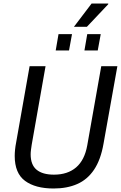

<svg xmlns="http://www.w3.org/2000/svg" viewBox="-20 -1064 690 1096"><path d="M286 12Q182 12 123 -31.5Q64 -75 64 -174Q64 -190 66 -210Q68 -230 72 -250L149 -686H240L161 -238Q159 -225 157 -210Q155 -195 155 -183Q155 -123 189 -95Q223 -67 288 -67Q366 -67 414.5 -108.5Q463 -150 478 -234L558 -686H650L571 -244Q555 -152 517 -95.5Q479 -39 421 -13.5Q363 12 286 12ZM298 -776 314 -869H391L374 -776ZM462 -776 478 -869H555L538 -776ZM402 -911 503 -1044H598V-1040L476 -911Z"/></svg>

Font: Archivo SemiCondensed
Style: Italic
Weight: 400
Width: 4
Italic angle: -10°
Designer: Hector Gatti
Foundry: Omnibus-Type
Version: Version 2.001